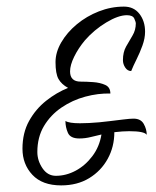

<svg xmlns="http://www.w3.org/2000/svg" viewBox="-20 -558 471 581"><path d="M165 3Q108 3 78 -29Q48 -61 48 -108Q48 -156 68 -192Q88 -228 119.5 -253Q151 -278 186 -292Q166 -303 157 -319Q148 -335 148 -370Q148 -400 165.5 -430Q183 -460 212.5 -484.5Q242 -509 279 -523.5Q316 -538 355 -538Q385 -538 402 -516Q419 -494 419 -462Q419 -442 411 -420Q403 -398 393 -378Q383 -358 377 -343Q366 -343 359 -353.5Q352 -364 352 -376Q352 -400 361.5 -417Q371 -434 381 -450.5Q391 -467 391 -488Q391 -491 386.5 -501.5Q382 -512 364 -512Q338 -512 301.5 -490Q265 -468 237 -436Q217 -412 204.5 -386.5Q192 -361 192 -342Q192 -311 224 -311Q241 -311 262 -309.5Q283 -308 298.5 -301Q314 -294 314 -275Q277 -276 238 -265.5Q199 -255 166 -232.5Q133 -210 113 -176.5Q93 -143 93 -98Q93 -72 108.5 -49Q124 -26 149 -26Q180 -26 209 -41.5Q238 -57 259.5 -85.5Q281 -114 287 -151Q273 -148 255.5 -143.5Q238 -139 220 -139Q193 -139 185.5 -156Q178 -173 178 -192Q189 -185 222 -185Q248 -185 281 -188Q292 -189 312.5 -191.5Q333 -194 353.5 -196.5Q374 -199 384 -199Q406 -199 415 -183Q424 -167 424 -150Q417 -161 371 -161Q352 -161 326 -158Q326 -114 306 -77.5Q286 -41 250 -19Q214 3 165 3Z"/></svg>

Font: Birthstone
Style: Regular
Weight: 400
Designer: Robert E. Leuschke
Foundry: Robert E. Leuschke
Version: Version 1.013; ttfautohint (v1.8.3)